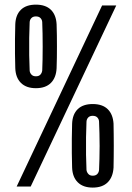

<svg xmlns="http://www.w3.org/2000/svg" viewBox="-20 -824 583 848"><path d="M53.5 0 431 -800H493.5L115.5 0ZM389.5 4.5Q347 4.5 323.5 -18.8Q300 -42 298.5 -84Q297.5 -115 297.2 -147.5Q297 -180 297.2 -212.8Q297.5 -245.5 298.5 -277.5Q300 -319 323.2 -341.8Q346.5 -364.5 389.5 -364.5Q432.5 -364.5 455.8 -341.8Q479 -319 481.5 -277.5Q482 -253.5 482.2 -229Q482.5 -204.5 482.5 -180Q482.5 -155.5 482.2 -131.2Q482 -107 481.5 -84Q479 -42 455.8 -18.8Q432.5 4.5 389.5 4.5ZM389.5 -48Q402.5 -48 409.5 -55.2Q416.5 -62.5 417.5 -73.5Q418.5 -95 419.2 -122.2Q420 -149.5 420 -179Q420 -208.5 419.2 -236.2Q418.5 -264 417.5 -287Q417 -297.5 410 -305Q403 -312.5 389.5 -312.5Q376.5 -312.5 369.5 -305Q362.5 -297.5 362 -286.5Q360.5 -256.5 360 -217.8Q359.5 -179 360 -140.8Q360.5 -102.5 362 -73.5Q363 -64 369.8 -56Q376.5 -48 389.5 -48ZM138.5 -434.5Q96 -434.5 72.5 -457.8Q49 -481 47.5 -523Q46.5 -554 46.2 -586.5Q46 -619 46.2 -651.8Q46.5 -684.5 47.5 -716.5Q49 -758 72.2 -780.8Q95.5 -803.5 138.5 -803.5Q181.5 -803.5 204.8 -780.8Q228 -758 230 -716.5Q231 -692.5 231.2 -668Q231.5 -643.5 231.5 -619Q231.5 -594.5 231.2 -570.2Q231 -546 230 -523Q228 -481 204.8 -457.8Q181.5 -434.5 138.5 -434.5ZM138.5 -487Q151.5 -487 158.2 -494.2Q165 -501.5 166.5 -512.5Q167.5 -534 168 -561.2Q168.5 -588.5 168.5 -618Q168.5 -647.5 168 -675.2Q167.5 -703 166.5 -726Q166 -736.5 159 -744Q152 -751.5 138.5 -751.5Q125.5 -751.5 118.5 -744Q111.5 -736.5 111 -725.5Q109.5 -695.5 109 -656.8Q108.5 -618 109 -579.8Q109.5 -541.5 111 -512.5Q111.5 -503 118.5 -495Q125.5 -487 138.5 -487Z"/></svg>

Font: Big Shoulders Display Thin SemiBold
Style: Regular
Weight: 600
Version: Version 2.002